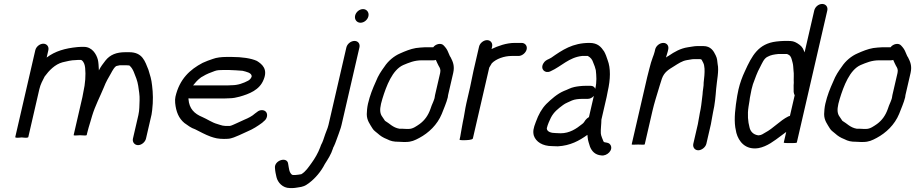

<svg xmlns="http://www.w3.org/2000/svg" viewBox="-20 -724 4628 971"><path d="M199.1 -503C181.4 -503 162.7 -488 158.5 -470L57.2 -31C56.2 -27 67.1 -26.3 89.7 -29C111.1 -26.3 122.2 -27 123.2 -31L179 -273C184.9 -298.4 195.6 -317.2 205.8 -337C228.2 -367.7 258.1 -398.7 296.4 -409C316.5 -413.7 340.7 -420 362 -420C366.8 -420.7 371.2 -421 375.2 -421H389.2C389.9 -421 391.4 -420.3 393.7 -419C405.3 -409.9 409.2 -394.5 410.7 -380C414.2 -345.8 411.6 -301.6 401.3 -257C400.5 -250.3 398.9 -242.3 396.8 -233L352.5 -41C351.9 -38.3 362.8 -38 385.2 -40C406.8 -38 417.9 -38.3 418.5 -41L420.8 -51C425.8 -72.7 430.6 -86.1 436.7 -107L446.1 -139C461.2 -188.8 485.9 -235.4 505.1 -282C516.5 -311.9 528.6 -330.8 541.7 -354C546.2 -362.6 561.1 -391 572.3 -391C576.6 -392.3 581.1 -393.3 586 -394H618C624 -394 629.2 -393.7 633.7 -393C634.4 -393 635.2 -392.3 636.3 -391C645.5 -382.7 651.3 -372.5 656.3 -361C665.3 -338.9 675.3 -315 679 -290C682.3 -266.5 687.1 -242 685.9 -216C684.3 -191.1 686 -169.1 679.8 -142L652.3 -23C648.3 -5.6 660.6 10 678.2 10C695.8 10 714.3 -5.6 718.3 -23L746.5 -145L749.6 -167C755.1 -212.9 753.9 -253.9 749.2 -291C745.7 -324.6 739.8 -340.7 730.7 -371C713.1 -413.6 701.6 -460 633.2 -460H614.2C568.4 -460 537 -447.3 513.5 -418C502.3 -403.8 488.6 -385.9 480 -368C479.8 -370 479.7 -371.3 479.9 -372C478.9 -389.1 478.4 -408.9 474.7 -423C467.1 -450.9 445.4 -487 404.4 -487H390.4C384.4 -487 378.4 -486.7 372.2 -486C308.7 -479.8 259.1 -465.4 216 -433L224.5 -470C228.7 -488 216.8 -503 199.1 -503Z M956.4 -292C963.9 -302.2 980.9 -320.9 989.5 -327C994.6 -331.7 1000.1 -335.3 1006 -338C1023.9 -349.4 1045.4 -357.4 1066.3 -365C1078 -369.6 1094.5 -370 1109.4 -370H1137.4C1149.8 -370 1196.7 -367.1 1206.5 -366C1224.3 -361.3 1252.7 -356.6 1253 -338C1250.8 -328.3 1242.5 -320 1235 -316C1211.3 -303.5 1183.7 -293 1151.6 -293C1144.2 -292.3 1136.7 -292 1129.4 -292ZM1304.6 -167C1295.2 -167 1286.8 -163.7 1279.2 -157L1269.6 -150C1256 -137.1 1234.4 -126.2 1216.5 -119L1172.9 -99C1163.7 -95.3 1152.9 -89.1 1142.1 -87H1121.1C1107.9 -88.2 1103.4 -88.7 1094.2 -92L1078.4 -97C1053.1 -103.7 1027.1 -122 1003.5 -132C962.7 -148.8 936.9 -174.4 933.3 -222C933.6 -223.3 933.6 -225 933.4 -227C935.9 -226.3 938.5 -226 941.2 -226H1114.2C1122.2 -226 1130.9 -226.3 1140.4 -227C1157.7 -227 1176.5 -230.9 1191.3 -235C1240.4 -248.8 1292.9 -269 1313.1 -321C1335.4 -373.9 1306.6 -399 1279 -416C1249.9 -429.4 1202.6 -436 1152.7 -436H1124.7C1101.3 -436 1074.6 -433.1 1056.4 -426C1039.9 -420.5 1020.1 -413.4 1004.7 -406C940.7 -372.3 888 -324.7 867.3 -235C865.3 -226.3 864.8 -215.7 865.9 -203C870.4 -158.4 884 -125.8 912.5 -102C929.8 -90 944.8 -77.4 967.2 -70C993.2 -57.1 1017.2 -43.3 1045.6 -33L1061.5 -28C1079 -22.3 1106.3 -20.2 1132.1 -22C1153.5 -23.2 1173 -33.5 1189.2 -40L1232.9 -60C1259.1 -70.8 1283.7 -86.7 1305.8 -103L1314.6 -111C1322.7 -117 1327.8 -124.7 1329.9 -134C1334.2 -152.5 1323.1 -167 1304.6 -167Z M1731.7 -484 1641.2 -92C1640 -86.7 1638.5 -81.7 1636.8 -77C1628.2 -55.5 1621.2 -35.8 1614.5 -15L1609.7 -3C1605.2 5 1601.6 13.3 1598.9 22C1588.6 49.6 1571.8 78.3 1555.9 100C1540.7 120.8 1525.9 144.2 1503.8 157C1498.1 158.3 1478.2 161 1473.8 161H1462.8C1460.8 161 1458.9 160.7 1457.1 160C1441.3 147.6 1441.6 126.8 1437.5 106C1434.4 64.8 1364.5 86.6 1370.7 127C1371.6 143.2 1374.8 156.6 1378.3 172C1384.5 198.4 1409.2 227 1445.6 227H1461.6C1466.9 227 1475.2 226 1486.3 224C1512.5 220.8 1523.4 216.4 1543.6 201C1574.3 177.8 1603.8 143.2 1622.5 106C1637.9 81.7 1654.3 57.2 1663.8 27C1664.7 23 1666.1 19.7 1668.1 17C1677.7 -2.2 1684.1 -25.7 1692.8 -47L1699 -65C1702.3 -73.7 1705.1 -82.7 1707.2 -92L1797.7 -484C1802 -502.3 1791 -517 1772.9 -517C1754.8 -517 1736 -502.3 1731.7 -484ZM1775.9 -645C1771.4 -625.6 1784.5 -609 1803.1 -609C1821.2 -609 1839 -623.7 1843.2 -642C1847.7 -661.4 1834.6 -678 1816 -678C1797.9 -678 1780.1 -663.3 1775.9 -645Z M2171 -485H2129C2115.7 -485 2094.3 -482.2 2083 -481C2055.4 -476.2 2028.6 -465.1 2003.8 -454C1972.6 -440.8 1942.8 -415.5 1924.3 -387C1907.7 -364.2 1892.9 -342.5 1881 -312C1864.5 -275.5 1851 -242.4 1840.9 -199C1836.9 -181.4 1835.1 -160.5 1834.9 -147C1834.7 -115.2 1851.3 -95.3 1864.1 -74C1870.9 -62.7 1881.1 -57.4 1890.3 -49C1904.2 -36.4 1916.9 -28.1 1937.6 -20C1955.8 -10.6 1969.7 -7 1997.6 -7C2006.1 -6.3 2013.1 -6 2018.4 -6H2032.4C2060.3 -6 2077.7 -14.2 2100.6 -26.5C2147.9 -51.9 2191.3 -92.6 2214.2 -148C2223.5 -172.9 2238.4 -205.3 2244.6 -232C2244.8 -236 2245.3 -239.7 2246.1 -243L2272 -355C2280.4 -391.6 2269.7 -412.8 2259.2 -434C2256.1 -438 2253.8 -442.3 2252.2 -447C2245.5 -462.3 2242.3 -473.1 2231.2 -486L2224 -494C2211.4 -508.3 2183.6 -502.3 2171 -485ZM2184.2 -421C2189.3 -411.1 2192.2 -401.3 2198.3 -391C2204.5 -381.1 2209.9 -372.2 2206 -355L2180.1 -243C2179 -238.3 2178.2 -233.3 2177.6 -228C2175.6 -219.1 2166 -197 2162.9 -190L2156.9 -173C2145.2 -140 2127.8 -115.7 2102.4 -97C2086.7 -86.4 2068.3 -72 2047.6 -72H2033.6C2029 -72 2022.4 -72.3 2013.9 -73H1999.9C1966.2 -78.8 1950.3 -99.9 1927.1 -113C1922.2 -119.3 1918.6 -126.7 1913.7 -133C1901.9 -148.4 1899.7 -167.6 1906.9 -199C1908.9 -207.7 1911.2 -216 1913.7 -224C1934 -290 1964.5 -370.5 2019.2 -395C2048.1 -406.9 2074.7 -419 2113.7 -419H2172.7C2176.7 -419 2180.6 -419.7 2184.2 -421Z M2443.3 -521C2425.6 -521 2406.8 -506 2402.7 -488L2374.3 -365C2368.3 -339.1 2363.6 -310 2357.3 -283L2338.6 -202C2331.6 -171.4 2327.7 -137.3 2320.7 -107C2317.7 -94.2 2312.9 -60.4 2310.5 -50C2310.3 -46 2309.4 -40.7 2307.8 -34L2304.2 -18C2303.4 -14.5 2321 -15 2327 -15C2337.4 -15 2369.6 -15.6 2371.5 -24L2454.2 -382C2457.9 -387.1 2463.4 -398.7 2467.3 -404C2489.3 -426.5 2529.9 -441 2567.8 -441H2602.8C2620.2 -441 2639.5 -456.9 2643.5 -474.5C2647.6 -492.1 2635.5 -507 2618.1 -507H2583.1C2540.9 -507 2498.5 -491.6 2465.9 -476L2468.7 -488C2472.8 -506 2461 -521 2443.3 -521Z M2950.7 -42 2951.9 -30C2953.3 -10.6 2959.3 1 2963.8 18C2972.8 40 2988.9 59.3 3020.7 62C3049.2 66.9 3083.5 34.7 3067 8.5C3061.3 -0.7 3053.1 -1.9 3040.9 -4C3033.3 -4 3030.9 -9.8 3029.5 -15C3025.7 -24.6 3022.9 -30.2 3020.2 -40L3018.5 -50C3017.4 -70.9 3021.3 -96.3 3021.5 -119L3047.8 -233C3049.8 -241.7 3051.6 -251 3053.3 -261C3067.7 -323.8 3068.7 -379.1 3053 -420C3048.5 -433.8 3042.4 -451.6 3035.1 -464C3019.7 -486.8 3003 -507 2961.1 -507C2875.5 -507 2823.6 -471.1 2767.7 -432L2756.4 -426C2743.8 -420.4 2734.8 -415.5 2727.4 -402.5C2711.1 -373.5 2737.4 -349.8 2765 -364C2819 -388.2 2857.1 -433.8 2923.8 -441H2952.8C2968 -432.4 2975.1 -423.3 2980.7 -406C2986 -393 2990.1 -383.5 2993.2 -369C2996.1 -340.8 2998.9 -311.4 2990.5 -275C2986.1 -285 2978.3 -290 2967 -290H2940C2922.8 -290 2898.7 -287.3 2884.6 -284C2864.8 -280 2851.5 -270.9 2832 -264C2797.7 -249.4 2768.1 -222.6 2742.7 -198C2719.2 -173.5 2703.6 -145.3 2689.7 -107C2677.6 -75.7 2674.1 -59.2 2679.8 -38C2690.4 -6.9 2723.6 15 2772.5 15C2781.7 15.7 2791.3 16 2801.3 16C2864.4 12.3 2908.6 -11.9 2950.7 -42ZM2983.2 -239 2958.5 -132C2951.6 -128 2945.7 -123 2941 -117L2933.5 -106C2931.4 -102.7 2927.9 -99.3 2923.2 -96C2895.1 -73.2 2860.5 -50 2815.5 -50C2806.9 -50 2798.6 -50.3 2790.8 -51C2768.8 -51 2745.7 -56.9 2745.3 -75L2745.9 -77.5C2749.7 -94.2 2759.9 -116.3 2765.6 -128C2780.5 -157.7 2802.9 -174.6 2827.6 -193C2839 -202.3 2861.3 -209.9 2872.9 -216C2885.9 -221.8 2907.9 -224 2924.7 -224H2951.7C2963.7 -224 2974.2 -229 2983.2 -239Z M3293.4 -474 3290.9 -463C3289.7 -457.7 3288.2 -452.7 3286.4 -448L3281.2 -434C3275.4 -417.8 3269.1 -398.9 3263.8 -376C3259.9 -362 3256.3 -348 3253.1 -334L3174.6 6C3174.2 8 3185.1 8.3 3207.4 7C3229.1 8.3 3240.2 8 3240.6 6L3279.6 -163C3288.4 -201.2 3301.8 -243.3 3311.7 -276C3314 -286.1 3317.9 -294.2 3320 -303C3322.6 -311.7 3325.1 -319.3 3327.3 -326C3339.4 -360.2 3362.3 -372.5 3388.8 -389C3409.1 -401.7 3429.4 -416.1 3454 -420C3465.7 -421 3476.9 -425 3490.1 -425H3522.1C3522.8 -425 3524 -424.3 3525.7 -423C3527.7 -423 3528.6 -422.7 3528.4 -422C3530.8 -418 3533.6 -412.7 3536.7 -406C3541.8 -395.6 3541 -389.2 3543 -377C3544.2 -355.7 3541.5 -330 3538.6 -306C3539.6 -289.3 3533.2 -264.2 3533 -247L3530.9 -229C3528 -204.7 3525.4 -179.1 3519.3 -153C3518.6 -147 3517.6 -141 3516.2 -135C3513.4 -123.1 3511.8 -107.5 3509.2 -96L3486.3 3C3482.3 20.4 3493.6 36 3511.2 36C3528.7 36 3548.3 20.4 3552.3 3L3575.2 -96C3577.8 -107.6 3579.5 -123.2 3582.2 -135C3583.9 -142.3 3585.1 -149.3 3586 -156C3595.8 -198.2 3598.7 -236.5 3601.8 -274C3605.2 -316 3616.9 -366.1 3609.3 -400C3606.7 -418.6 3608 -426.2 3599.5 -444C3589.1 -466.4 3574.1 -491 3537.4 -491H3505.4C3490.6 -491 3473.4 -486.6 3459 -485C3421.1 -479.4 3390.4 -461.5 3362 -442C3356.8 -439.3 3352.1 -436.3 3348 -433C3350.2 -442.6 3354.2 -451.5 3356.9 -463L3359.4 -474C3363.7 -492.3 3352.7 -507 3334.6 -507C3316.5 -507 3297.7 -492.3 3293.4 -474Z M4009.7 -3 4032.8 -103 3956.2 -57 3944.4 -6C3942.9 0.6 4008.7 1.4 4009.7 -3ZM4010.4 -6 4163.9 -671C4168.1 -689.3 4156.1 -704 4138 -704C4119.9 -704 4102.1 -689.3 4097.9 -671L4049 -459C4047.6 -461.7 4046.5 -464.3 4045.8 -467C4039.1 -485.1 4030.8 -493.4 4012.6 -505C3995.5 -515.3 3986.3 -517 3963.4 -517H3946.4C3933.4 -517 3917.9 -515.3 3905.7 -514C3815.2 -503 3783 -442.9 3746.8 -363C3734.2 -336.8 3722.1 -303.5 3714.8 -272C3712.3 -261.3 3710.2 -250.7 3708.4 -240C3698.5 -179.4 3691.9 -125.4 3698.5 -80L3704 -52C3715.5 -9.3 3749.1 35.8 3816.2 25C3859.9 16.7 3896.4 -12.3 3929.5 -37L3953.7 -55C3953.9 -55.7 3954.7 -56.3 3956.2 -57L3943.7 -3C3942.7 1.3 4008.8 0.8 4010.4 -6ZM3998.9 -242 3974.9 -138C3971.4 -137.3 3968.5 -136.3 3966.2 -135C3923.5 -113.5 3891.8 -75.4 3849.2 -53C3841.2 -47.9 3829 -40 3819.2 -40C3817.8 -39.3 3815.4 -39.3 3812.2 -40C3788.6 -44.1 3774.8 -60 3770.5 -80C3762.7 -108.9 3759.4 -144.3 3765.5 -184L3770.4 -214C3771.4 -224 3773 -234 3775.3 -244C3776.8 -253.3 3778.6 -262.7 3780.8 -272C3782.8 -280.7 3785.1 -289.3 3787.8 -298C3799 -328 3809.2 -358.4 3823.7 -384C3833.6 -402.8 3843.2 -428.6 3861.9 -437C3879.3 -446.5 3894.9 -448.6 3917.1 -451H3960.1C3976.2 -445.2 3980.7 -436 3984.4 -422L3988.7 -406C3992 -394 3991.7 -380.8 3993 -368C3996.1 -349.5 3993 -324.9 3994.4 -305L3993.6 -293C3993.5 -280.8 3993.9 -271.2 3993.8 -259C3995.1 -252.6 3995.7 -247.5 3998.9 -242Z M4484 -485H4442C4428.7 -485 4407.3 -482.2 4396 -481C4368.4 -476.2 4341.6 -465.1 4316.8 -454C4285.6 -440.8 4255.8 -415.5 4237.3 -387C4220.7 -364.2 4205.9 -342.5 4194 -312C4177.5 -275.5 4164 -242.4 4153.9 -199C4149.9 -181.4 4148.1 -160.5 4147.9 -147C4147.7 -115.2 4164.3 -95.3 4177.1 -74C4183.9 -62.7 4194.1 -57.4 4203.3 -49C4217.2 -36.4 4229.9 -28.1 4250.6 -20C4268.8 -10.6 4282.7 -7 4310.6 -7C4319.1 -6.3 4326.1 -6 4331.4 -6H4345.4C4373.3 -6 4390.7 -14.2 4413.6 -26.5C4460.9 -51.9 4504.3 -92.6 4527.2 -148C4536.5 -172.9 4551.4 -205.3 4557.6 -232C4557.8 -236 4558.3 -239.7 4559.1 -243L4585 -355C4593.4 -391.6 4582.7 -412.8 4572.2 -434C4569.1 -438 4566.8 -442.3 4565.2 -447C4558.5 -462.3 4555.3 -473.1 4544.2 -486L4537 -494C4524.4 -508.3 4496.6 -502.3 4484 -485ZM4497.2 -421C4502.3 -411.1 4505.2 -401.3 4511.3 -391C4517.5 -381.1 4522.9 -372.2 4519 -355L4493.1 -243C4492 -238.3 4491.2 -233.3 4490.6 -228C4488.6 -219.1 4479 -197 4475.9 -190L4469.9 -173C4458.2 -140 4440.8 -115.7 4415.4 -97C4399.7 -86.4 4381.3 -72 4360.6 -72H4346.6C4342 -72 4335.4 -72.3 4326.9 -73H4312.9C4279.2 -78.8 4263.3 -99.9 4240.1 -113C4235.2 -119.3 4231.6 -126.7 4226.7 -133C4214.9 -148.4 4212.7 -167.6 4219.9 -199C4221.9 -207.7 4224.2 -216 4226.7 -224C4247 -290 4277.5 -370.5 4332.2 -395C4361.1 -406.9 4387.7 -419 4426.7 -419H4485.7C4489.7 -419 4493.6 -419.7 4497.2 -421Z"/></svg>

Font: HoneyBee
Style: RegIt
Weight: 400
Foundry: Cannot Into Space Fonts
Version: Version 0.89